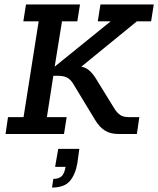

<svg xmlns="http://www.w3.org/2000/svg" viewBox="-20 -603 712 864"><path d="M5 0 16 -76H86L154 -507H85L97 -583H340L328 -507H259L226 -303L478 -507H420L432 -583H672L660 -507H596L346 -303Q362 -300 375 -291Q396 -276 413 -247L495 -114Q507 -95 521 -85.5Q535 -76 558 -76H607L596 0H515Q476 0 452 -15.5Q428 -31 410 -60L310 -225Q298 -245 282.5 -253.5Q267 -262 238 -262H220L191 -76H280L268 0ZM214 241 220 202Q245 202 257.5 190Q270 178 275 148H228L242 67H337L328 132Q319 183 294 212Q269 241 214 241Z"/></svg>

Font: Rokkitt SemiBold Medium
Style: Italic
Weight: 500
Italic angle: -9°
Version: Version 3.103